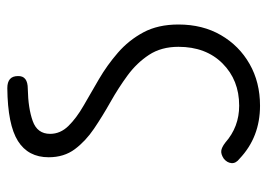

<svg xmlns="http://www.w3.org/2000/svg" viewBox="-123 -407 731 525"><g transform="rotate(90 242.5 -144.5)"><path d="M108 -267Q108 -220 130 -186.5Q152 -153 186 -128Q220 -103 259 -81Q298 -59 332 -36Q366 -13 388 16.5Q410 46 410 88Q410 144 365.5 172Q321 200 221 201Q188 201 188 172Q187 145 223 145Q276 144 311 131.5Q346 119 346 84Q346 56 324.5 34Q303 12 269 -7.5Q235 -27 196.5 -49.5Q158 -72 124 -101.5Q90 -131 68.5 -171Q47 -211 47 -267Q47 -333 76 -383Q105 -433 155 -461.5Q205 -490 269 -490Q355 -490 414 -434Q427 -424 426 -412Q425 -400 414 -391Q402 -383 392.5 -384Q383 -385 370 -395Q327 -433 269 -433Q199 -433 153.5 -387.5Q108 -342 108 -267Z"/></g></svg>

Font: Shin Retro Maru Gothic Regular
Style: Regular
Weight: 400
Designer: Iose
Foundry: Typographish
Version: Version 1.002